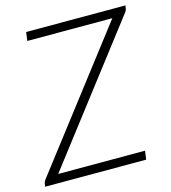

<svg xmlns="http://www.w3.org/2000/svg" viewBox="-112 -794 783 880"><g transform="rotate(-15 279.0 -354.0)"><path d="M564 -707.5 561.5 -691Q560.5 -686.5 558.8 -683.2Q557 -680 553.5 -675.5L66.5 -41H478.5L473 0H-6.5L-4 -16.5Q-3 -20.5 -1.2 -23.8Q0.5 -27 3 -31L491 -666.5H87.5L93 -707.5Z"/></g></svg>

Font: Lato Light
Style: Italic
Weight: 300
Italic angle: -7°
Designer: Lukasz Dziedzic
Foundry: tyPoland Lukasz Dziedzic
Version: Version 2.007; 2014-02-27